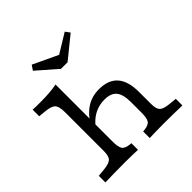

<svg xmlns="http://www.w3.org/2000/svg" viewBox="-209 -992 1163 1163"><g transform="rotate(-45 372.5 -410.0)"><path d="M209.8 -2.4Q157.2 -2.4 118.5 -1.6Q79.8 -0.8 42.9 0V-56.5L90.3 -61.1Q139.1 -65.8 154.9 -81.8Q170.8 -97.7 170.8 -141.5V-206.7H248.7V-141.5Q248.7 -97.5 260.6 -79.4Q272.5 -61.2 313 -57.3L322.3 -56.5V0Q297.8 -0.8 271.5 -1.6Q245.3 -2.4 209.8 -2.4ZM496.6 -206.7V-234.8Q496.6 -300.1 472.6 -329.5Q448.6 -358.9 394.3 -358.9Q337.4 -358.9 292.4 -329.6Q247.3 -300.2 214.8 -242.9L215.1 -286Q249.3 -355.3 298.5 -391.1Q347.7 -426.9 414.2 -426.9Q495 -426.9 534.8 -381.1Q574.6 -335.3 574.6 -242.6V-206.7ZM535.6 -2.4Q500.8 -2.4 474.2 -1.6Q447.6 -0.8 423 0V-56.5L432.3 -57.3Q472.9 -61.2 484.7 -79.4Q496.6 -97.5 496.6 -141.5V-206.7H574.6V-141.5Q574.6 -97.7 590.4 -81.8Q606.3 -65.8 655 -61.1L702.5 -56.5V0Q665.6 -0.8 626.9 -1.6Q588.1 -2.4 535.6 -2.4ZM170.8 -206.7V-473.7Q170.8 -522.3 154.9 -539.8Q139.1 -557.4 90.3 -562.2L42.9 -566.8V-623.3Q54.7 -622.5 71.6 -622.1Q88.5 -621.7 109.6 -621.7Q148.8 -621.7 185.4 -624.5Q222 -627.3 248.7 -632.9V-623.3V-206.7ZM514.5 -819.9 536.1 -790.5 395.6 -676.6H339.1L210.7 -788.8L231.7 -819.9L428.9 -726.9L356.1 -723.1Z"/></g></svg>

Font: Playfair 5pt SemiExpanded Light
Style: Regular
Weight: 300
Width: 6
Designer: Claus Eggers Sørensen
Foundry: Claus Eggers Sørensen
Version: Version 2.203